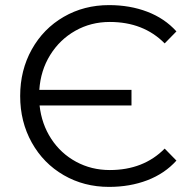

<svg xmlns="http://www.w3.org/2000/svg" viewBox="-20 -726 747 752"><path d="M59 -350Q59 -451 104.5 -532.5Q150 -614 229.5 -660Q309 -706 407 -706Q489 -706 557 -680Q625 -654 671 -603L625 -556Q542 -640 410 -640Q336 -640 275 -605.5Q214 -571 176.5 -510.5Q139 -450 134 -374H495V-313H135Q143 -240 180.5 -182.5Q218 -125 278 -92.5Q338 -60 410 -60Q542 -60 625 -144L671 -97Q625 -46 557 -20Q489 6 407 6Q309 6 229.5 -40Q150 -86 104.5 -167.5Q59 -249 59 -350Z"/></svg>

Font: CMG Sans
Style: Regular
Weight: 400
Designer: Julieta Ulanovsky
Foundry: Julieta Ulanovsky
Version: Version 7.200